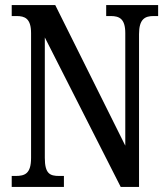

<svg xmlns="http://www.w3.org/2000/svg" viewBox="-20 -734 658 754"><path d="M26 0H231V-43H212C176 -43 156 -52 156 -114V-587L454 0H526V-600C526 -659 549 -671 583 -671H601V-714H397V-671H415C449 -671 472 -660 472 -604V-162L197 -714H26V-671H45C77 -671 102 -662 102 -604V-114C102 -52 78 -43 41 -43H26Z"/></svg>

Font: Noto Serif Georgian ExtraCondensed Medium
Style: Regular
Weight: 500
Width: 2
Designer: Monotype Design Team, Akaki Razmadze
Foundry: Google LLC
Version: Version 2.003